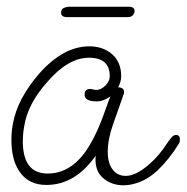

<svg xmlns="http://www.w3.org/2000/svg" viewBox="-20 -545 556 572"><path d="M348 7Q311 7 286 -15.5Q261 -38 265 -81Q204 6 118 6Q63 6 36 -37Q14 -71 14 -129Q14 -140 15 -151.5Q16 -163 18 -174Q25 -214 45 -251.5Q65 -289 97 -326Q169 -407 246 -407Q287 -407 314 -383.5Q341 -360 341 -318Q341 -301 332 -285Q353 -284 349 -266L317 -175Q301 -130 301 -93Q301 -59 315.5 -40Q330 -21 355 -21Q369 -21 386 -29Q403 -37 425 -56Q440 -69 453.5 -85Q467 -101 477 -117Q483 -126 490 -134.5Q497 -143 504 -143Q516 -143 516 -130Q516 -125 514.5 -120.5Q513 -116 511 -114Q498 -93 482 -73Q466 -53 448 -36Q424 -14 398 -3.5Q372 7 348 7ZM48 -124Q48 -28 122 -28Q185 -28 231 -88Q245 -107 260 -136Q275 -165 289 -204Q293 -214 297.5 -227.5Q302 -241 309 -258Q289 -243 268 -243Q232 -243 232 -263Q232 -280 249 -280Q252 -280 257.5 -278.5Q263 -277 266 -277Q281 -277 294 -290Q307 -303 307 -318Q307 -373 245 -373Q183 -373 121 -301Q62 -235 52 -168Q50 -157 49 -146Q48 -135 48 -124ZM180 -494Q162 -494 162 -507Q162 -518 170.5 -521.5Q179 -525 185 -525H363Q381 -525 381 -512Q381 -506 376 -500Q371 -494 361 -494Z"/></svg>

Font: Send Flowers
Style: Regular
Weight: 400
Designer: Robert E. Leuschke
Foundry: Robert E. Leuschke
Version: Version 1.010; ttfautohint (v1.8.4.7-5d5b)